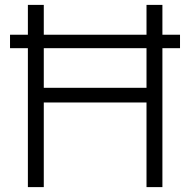

<svg xmlns="http://www.w3.org/2000/svg" viewBox="-20 -765 777 785"><path d="M94 -568H21V-623H94V-745H159V-623H579V-745H644V-623H716V-568H644V0H579V-346H159V0H94ZM579 -406V-568H159V-406Z"/></svg>

Font: Eudoxus Sans Light
Style: Regular
Weight: 300
Designer: Stijn de Vries
Foundry: tokotype
Version: Version 2.005